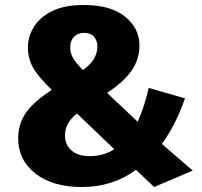

<svg xmlns="http://www.w3.org/2000/svg" viewBox="-20 -733 810 771"><path d="M599 18 526 -51Q433 18 308 18Q192 18 122.5 -36Q53 -90 53 -178Q53 -235 84 -280Q115 -325 188 -372Q134 -424 113 -461Q92 -498 92 -543Q92 -586 116 -625Q140 -664 189.5 -688.5Q239 -713 316 -713Q425 -713 482.5 -666Q540 -619 540 -551Q540 -495 508.5 -449.5Q477 -404 410 -360L533 -244Q560 -304 577 -380L723 -338Q685 -230 630 -155L754 -48ZM313 -452Q371 -492 371 -546Q371 -570 357.5 -585.5Q344 -601 318 -601Q293 -601 277.5 -585.5Q262 -570 262 -543Q262 -520 273 -500.5Q284 -481 313 -452ZM340 -106Q396 -106 439 -134L289 -277Q241 -240 241 -189Q241 -152 267 -129Q293 -106 340 -106Z"/></svg>

Font: Trujillo ExtraBold
Style: Regular
Weight: 800
Designer: Fira Sans original fonts by bBox Type GmbH, Carrois Corporate GbR, & Edenspiekermann AG / Changes by Cristiano Sobral
Foundry: Fira Sans original fonts by bBox Type GmbH, Carrois Corporate GbR, & Edenspiekermann AG / Changes by Cristiano Sobral
Version: Version 4.301;July 28, 2020;FontCreator 13.0.0.2655 64-bit